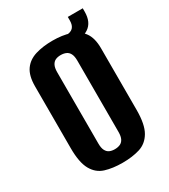

<svg xmlns="http://www.w3.org/2000/svg" viewBox="-167 -739 736 834"><g transform="rotate(-30 200.5 -322.0)"><path d="M199 12Q150 12 113 0.5Q76 -11 55.5 -47.5Q35 -84 35 -156V-466Q35 -519 55.5 -548Q76 -577 113.5 -588.5Q151 -600 200 -600Q248 -600 285.5 -588Q323 -576 344.5 -547Q366 -518 366 -466V-157Q366 -84 344.5 -47.5Q323 -11 285.5 0.5Q248 12 199 12ZM199 -56Q214 -56 225.5 -61Q237 -66 243.5 -78.5Q250 -91 250 -113V-471Q250 -493 243.5 -505.5Q237 -518 225.5 -523Q214 -528 199 -528Q184 -528 173 -523Q162 -518 155.5 -505.5Q149 -493 149 -471V-113Q149 -91 155.5 -78.5Q162 -66 173 -61Q184 -56 199 -56ZM248 -541 247 -591H264Q309 -591 309 -638V-656H384V-639Q384 -586 350 -563.5Q316 -541 248 -541Z"/></g></svg>

Font: Alumni Sans
Style: Bold
Weight: 700
Designer: Robert E. Leuschke
Foundry: Robert E. Leuschke
Version: Version 1.018